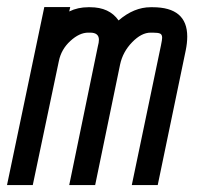

<svg xmlns="http://www.w3.org/2000/svg" viewBox="-29 -533 574 553"><path d="M410.6 -512.2Q510.3 -512.2 510.3 -427.7Q510.3 -409.2 505.9 -387.7L425.3 0H350.6L434.6 -402.3Q438 -418.5 438 -424.3Q438 -433.6 432.1 -436.3Q426.3 -439 410.6 -439H404.8Q378.4 -439 351.6 -411.4Q324.7 -383.8 316.9 -347.2L245.1 0H170.4L252.9 -399.9Q255.9 -410.6 255.9 -418.5Q255.9 -439 230.5 -439H225.1Q199.7 -439 173.6 -415Q147.5 -391.1 140.6 -357.4L65.4 0H-8.8L98.6 -512.7H173.3L170.4 -500Q195.3 -512.2 225.1 -512.2H230.5Q286.1 -512.2 312.5 -474.1Q356.9 -512.2 404.8 -512.2Z"/></svg>

Font: Anka/Coder Condensed
Style: Italic
Weight: 400
Width: 4
Italic angle: -12°
Monospace: yes
Version: Version 001.100